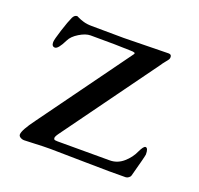

<svg xmlns="http://www.w3.org/2000/svg" viewBox="-90 -564 690 665"><g transform="rotate(20 255.0 -231.5)"><path d="M194 -34H364Q392 -34 414 -53Q436 -72 447 -97Q458 -120 465 -120Q475 -120 475 -96Q474 -87 453 -10Q452 -6 446.5 -2Q441 2 436 2Q389 3 285 1Q181 -1 158 -1Q129 -1 101.5 0.5Q74 2 62 2Q54 2 47.5 -2Q41 -6 41 -12Q41 -28 75 -74L317 -408Q318 -410 318.5 -411.5Q319 -413 316.5 -414Q314 -415 310.5 -415.5Q307 -416 300 -416Q258 -418 154 -418Q136 -418 113 -404Q90 -390 82 -373Q64 -336 52 -336Q40 -336 40 -352Q40 -361 52 -398.5Q64 -436 72 -453Q78 -465 88 -465Q89 -465 95.5 -461.5Q102 -458 115.5 -454Q129 -450 146 -450L265 -449Q284 -449 429 -452Q440 -452 440 -442Q440 -437 438 -433.5Q436 -430 428.5 -421Q421 -412 416 -404L166 -59Q161 -52 159 -47.5Q157 -43 157.5 -40.5Q158 -38 159 -36.5Q160 -35 164.5 -34.5Q169 -34 172.5 -34Q176 -34 183 -34Q190 -34 194 -34Z"/></g></svg>

Font: EB Garamond SC 12
Style: Regular
Weight: 400
Version: Version 0.016 ; ttfautohint (v0.97) -l 8 -r 50 -G 200 -x 0 -